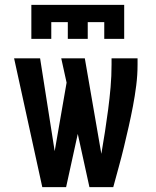

<svg xmlns="http://www.w3.org/2000/svg" viewBox="-20 -770 640 790"><path d="M154 0 38 -530H145L205 -148L254 -430L232 -530H329L397 -137Q405 -183 412 -228.5Q419 -274 425 -319.5Q431 -365 435 -411Q439 -457 439 -504V-530H546V-504Q546 -461 540.5 -418Q535 -375 527 -333Q519 -291 509.5 -249Q500 -207 490 -165.5Q480 -124 468.5 -82.5Q457 -41 446 0H348L300 -219L252 0ZM109 -610V-750H491V-610H409V-679H341V-610H259V-679H191V-610Z"/></svg>

Font: Iosevka Curly Slab SmBdEx
Style: Regular
Weight: 600
Width: 7
Monospace: yes
Designer: Belleve Invis
Foundry: Belleve Invis
Version: Version 11.1.0; ttfautohint (v1.8.3)